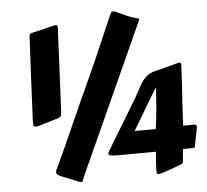

<svg xmlns="http://www.w3.org/2000/svg" viewBox="-53 -803 942 873"><g transform="rotate(-5 418.0 -366.0)"><path d="M106 -658.7Q106.4 -669.9 107.7 -674.1Q108.9 -678.2 114.7 -679.7L222.2 -705.6Q224.6 -706.1 226.6 -706.3Q228.5 -706.5 230 -706.5Q234.4 -706.5 236.1 -703.9Q237.8 -701.2 237.8 -693.4L219.7 -311Q218.8 -296.9 215.6 -291.7Q212.4 -286.6 204.6 -284.2L107.9 -255.4Q105.5 -254.9 103.5 -254.6Q101.6 -254.4 100.6 -254.4Q95.2 -254.4 91.3 -257.3Q87.4 -260.3 87.4 -268.6Q87.4 -269 87.4 -272Q87.4 -274.9 87.9 -286.9Q88.4 -298.8 89.6 -323.2Q90.8 -347.7 92.8 -390.9Q94.7 -434.1 97.9 -499.5Q101.1 -564.9 106 -658.7ZM361.3 -460.4Q391.1 -524.9 418.5 -589.4Q445.8 -653.8 475.1 -720.7Q481.4 -734.9 484.9 -740.5Q488.3 -746.1 495.1 -746.1H498.5Q524.9 -735.4 550.5 -722.9Q576.2 -710.4 602.1 -705.6Q605 -704.6 607.2 -703.1Q609.4 -701.7 609.4 -699.2V-697.8L296.4 -7.3Q294.4 -2.9 293.5 1Q292.5 4.9 291.3 7.8Q290 10.7 288.1 12.5Q286.1 14.2 282.2 14.2Q276.4 14.2 269.5 10.7L220.2 -9.8Q216.3 -11.2 208.5 -13.9Q200.7 -16.6 192.6 -20.3Q184.6 -23.9 178.5 -28.8Q172.4 -33.7 172.4 -40Q172.4 -44.4 174.8 -49.3Q197.3 -96.7 218 -142.3Q238.8 -188 260.5 -237.1Q282.2 -286.1 306.6 -340.6Q331.1 -395 361.3 -460.4ZM819.3 -141.6Q815.4 -124.5 812 -106Q811 -101.1 810.8 -98.9Q810.5 -96.7 806.2 -95.9Q801.8 -95.2 790.5 -95.2Q779.3 -95.2 756.8 -94.7L751 -37.6Q751 -35.2 750 -32.2Q749 -29.3 746.1 -28.3Q743.7 -27.3 735.8 -24.2Q728 -21 717 -16.8Q706.1 -12.7 693.6 -8.3Q681.2 -3.9 669.9 0Q658.7 3.9 649.9 6.3Q641.1 8.8 638.2 8.8Q633.8 8.8 630.6 6.6Q627.4 4.4 627.4 -2.4Q627.4 -17.1 628.9 -40.3Q630.4 -63.5 632.8 -93.3Q606.4 -93.3 580.3 -93Q554.2 -92.8 532 -92.8Q509.8 -92.8 492.9 -92.5Q476.1 -92.3 467.8 -92.3Q439.9 -92.3 428.2 -94.2Q416.5 -96.2 416.5 -103Q416.5 -104.5 417 -106.7Q417.5 -108.9 419.4 -111.3Q422.4 -116.2 429.7 -128.7Q437 -141.1 447.3 -158.2Q457.5 -175.3 470 -195.8Q482.4 -216.3 495.1 -236.8L559.6 -343.8Q571.3 -363.3 580.6 -382.3Q589.8 -401.4 601.1 -417Q612.3 -432.6 627.9 -444.1Q643.6 -455.6 668 -460.4L766.1 -486.3Q768.6 -486.8 770.5 -487.1Q772.5 -487.3 774.4 -487.3Q778.3 -487.3 780.3 -485.4Q782.2 -483.4 782.2 -477.5V-474.1Q780.3 -431.2 778.3 -399.2Q776.4 -367.2 774.4 -337.4Q772.5 -307.6 770.5 -275.4Q768.6 -243.2 766.6 -200.2Q787.6 -200.7 801.3 -200.9Q814.9 -201.2 817.4 -201.2Q821.3 -201.2 825 -198.5Q828.6 -195.8 828.6 -189.9Q828.6 -187.5 828.1 -186.5ZM641.1 -195.8Q644.5 -217.3 647.2 -241.2Q649.9 -265.1 652.1 -289.6Q654.3 -314 655.8 -338.4Q657.2 -362.8 658.2 -385.7L544.9 -195.8Z"/></g></svg>

Font: Carter One
Style: Regular
Weight: 400
Designer: vernon adams
Foundry: vernon adams
Version: Version 1.000